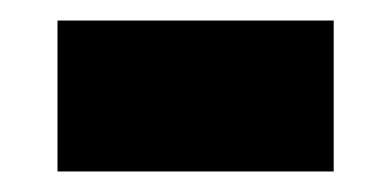

<svg xmlns="http://www.w3.org/2000/svg" viewBox="-20 -388 381 187"><path d="M36 -221V-368H305V-221Z"/></svg>

Font: Noto Sans Kannada Condensed Black
Style: Regular
Weight: 900
Width: 3
Designer: Jelle Bosma - Monotype Design Team
Foundry: Monotype Imaging Inc.
Version: Version 2.005; ttfautohint (v1.8.4.7-5d5b)